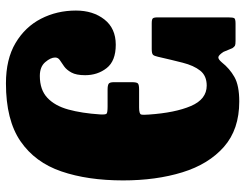

<svg xmlns="http://www.w3.org/2000/svg" viewBox="-110 -698 825 646"><g transform="rotate(90 303.0 -375.5)"><path d="M16 -218Q16 -275.5 46 -313.8Q76 -352 131 -352Q185.5 -352 209.5 -321.5Q233.5 -291 233.5 -249Q233.5 -219 224.5 -202.8Q215.5 -186.5 203.8 -178.2Q192 -170 183 -164Q174 -158 174 -148Q174 -133 189.5 -114.8Q205 -96.5 236 -96.5Q282.5 -96.5 309.5 -121.8Q336.5 -147 349 -192.5Q361.5 -238 365.5 -299.5Q366.5 -318 362.8 -321.2Q359 -324.5 338.5 -324.5H282Q268 -324.5 262.5 -328Q257 -331.5 257 -346V-406Q257 -421.5 260.8 -426Q264.5 -430.5 281.5 -430.5H342Q364 -430.5 365.8 -437.5Q367.5 -444.5 366 -462.5Q360 -551.5 337.2 -604.8Q314.5 -658 268.5 -658Q235.5 -658 218.2 -636.2Q201 -614.5 191.5 -577.2Q182 -540 171.5 -494Q169 -482 165 -477.5Q161 -473 145.5 -473H59Q46 -473 42.5 -476.5Q39 -480 39 -492.5V-731Q39 -746.5 41.8 -750.8Q44.5 -755 60 -755H118.5Q130.5 -755 134.2 -753Q138 -751 142.5 -744.5L155 -714.5Q165.5 -698.5 172.5 -697.2Q179.5 -696 190.5 -709Q211 -735 239.5 -751.2Q268 -767.5 322 -767.5Q416 -767.5 474.5 -716Q533 -664.5 560.2 -576.2Q587.5 -488 587.5 -376.5Q587.5 -257.5 557.2 -169Q527 -80.5 455.8 -31.5Q384.5 17.5 261 17.5Q179.5 17.5 125.2 -14.8Q71 -47 43.5 -100.5Q16 -154 16 -218Z"/></g></svg>

Font: Besley* Condensed Heavy
Style: Regular
Weight: 800
Width: 3
Designer: Owen Earl
Foundry: indestructible type*
Version: Version 3.000; ttfautohint (v1.8.3)